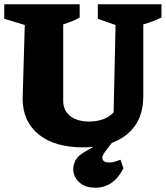

<svg xmlns="http://www.w3.org/2000/svg" viewBox="-26 -677 776 899"><path d="M364 13Q229 13 154.5 -48Q80 -109 80 -215L90 -560L-6 -589V-657H347V-595Q330 -585 312.5 -578Q295 -571 270 -563V-204Q270 -160 302.5 -134Q335 -108 391 -108Q427 -108 456.5 -118.5Q486 -129 506 -151L515 -560L432 -589V-657H730V-595Q709 -585 688 -577Q667 -569 645 -563V-226Q645 -112 570.5 -49.5Q496 13 364 13ZM420 202Q379 202 353 183Q327 164 319.5 135.5Q312 107 325 79Q338 51 374 32L478 -28H513L467 32Q449 55 454.5 69.5Q460 84 486 84Q499 84 512 80Q525 76 538 71L552 111Q506 202 420 202Z"/></svg>

Font: Piazzolla SC ExtraBold
Style: Regular
Weight: 800
Designer: Juan Pablo del Peral
Foundry: Huerta Tipografica
Version: Version 1.330